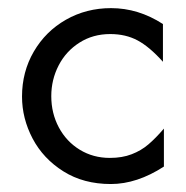

<svg xmlns="http://www.w3.org/2000/svg" viewBox="-20 -445 463 477"><path d="M34.7 -205.1Q34.7 -266.6 64 -316.9Q93.3 -367.2 143.8 -396Q194.3 -424.8 255.9 -424.8Q323.7 -424.8 384.8 -385.3V-291.5Q351.6 -328.6 322 -344.5Q292.5 -360.4 253.9 -360.4Q210.9 -360.4 177.5 -339.1Q144 -317.9 125.7 -282.5Q107.4 -247.1 107.4 -206.1Q107.4 -163.6 126.2 -128.4Q145 -93.3 178.2 -73Q211.4 -52.7 252.9 -52.7Q283.7 -52.7 307.1 -61.8Q330.6 -70.8 348.6 -86.2Q366.7 -101.6 387.2 -125.5V-31.2Q320.3 12.2 255.4 12.2Q187.5 12.2 137.5 -19.3Q87.4 -50.8 61 -100.8Q34.7 -150.9 34.7 -205.1Z"/></svg>

Font: NMS Futura Pro Book
Style: Regular
Weight: 400
Designer: Blend3rman
Version: Version 0.1